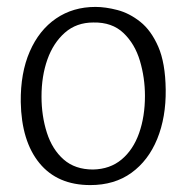

<svg xmlns="http://www.w3.org/2000/svg" viewBox="-20 -520 539 555"><path d="M256 -500Q285 -500 319.5 -491Q354 -482 385.5 -457Q417 -432 437.5 -385Q458 -338 459 -261Q460 -181 434.5 -118.5Q409 -56 360 -20.5Q311 15 241 15Q146 15 94 -48.5Q42 -112 40 -225Q39 -309 66 -371Q93 -433 142 -466.5Q191 -500 256 -500ZM250 -455Q201 -455 167.5 -425.5Q134 -396 117 -348Q100 -300 100 -241Q100 -185 115.5 -136.5Q131 -88 164 -59Q197 -30 249 -30Q298 -31 331.5 -59Q365 -87 382 -135Q399 -183 399 -243Q399 -295 384.5 -344Q370 -393 337 -424.5Q304 -456 250 -455Z"/></svg>

Font: Karma Variable Light
Style: Regular
Weight: 300
Designer: Joana Correia
Foundry: Indian Type Foundry
Version: Version 3.000